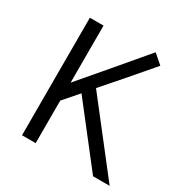

<svg xmlns="http://www.w3.org/2000/svg" viewBox="-160 -829 931 962"><g transform="rotate(30 305.5 -347.5)"><path d="M507 0 249 -331 175 -246V0H96V-680H175V-350Q248 -436 322 -522.5Q396 -609 468 -695Q481 -683 495 -671.5Q509 -660 522 -648Q467 -583 411 -518.5Q355 -454 299 -390L603 0Z"/></g></svg>

Font: Palanquin
Style: Regular
Weight: 400
Designer: Pria Ravichandran
Version: Version 1.0.4